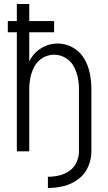

<svg xmlns="http://www.w3.org/2000/svg" viewBox="-20 -755 540 958"><path d="M219 183V127Q247 127 275 120.5Q303 114 326.5 97.5Q350 81 362 54.5Q374 28 374 0H436Q436 40 419.5 77.5Q403 115 370 139.5Q337 164 298 173.5Q259 183 219 183ZM64 0V-594H19V-650H64V-735H126V-650H250V-594H126V-449Q130 -456 134 -463Q155 -498 191 -518Q227 -538 267 -538Q307 -538 343 -518Q379 -498 399.5 -463.5Q420 -429 428 -389.5Q436 -350 436 -310V0H374V-310Q374 -340 368 -369Q362 -398 347.5 -424.5Q333 -451 306.5 -466.5Q280 -482 250 -482Q220 -482 193.5 -466.5Q167 -451 152.5 -424.5Q138 -398 132 -369Q126 -340 126 -310V0Z"/></svg>

Font: Iosevka SS01 Light
Style: Regular
Weight: 300
Monospace: yes
Designer: Belleve Invis
Foundry: Belleve Invis
Version: 2.3.3; ttfautohint (v1.8.3)